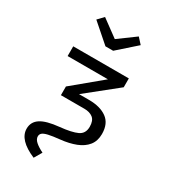

<svg xmlns="http://www.w3.org/2000/svg" viewBox="-243 -922 1102 1253"><g transform="rotate(30 307.5 -295.5)"><path d="M421 -809.7 460 -766.7 322.6 -645.1H264.6L125.6 -766.7L166.7 -809.7L293.8 -716.4ZM222.1 219Q87.7 162.1 87.7 76.9Q87.7 25.6 130.8 -2.6Q173.8 -30.8 269.2 -40Q355.4 -48.7 396.9 -67.9Q438.5 -87.2 438.5 -138.5Q438.5 -185.1 414.1 -204.4Q389.7 -223.6 349.2 -223.6H172.3V-289.2L386.2 -466.7H82.6V-540H501.5V-473.3L271.3 -288.7H347.2Q430.8 -288.7 481 -252.6Q531.3 -216.4 531.3 -137.9Q531.3 -85.1 503.6 -50.5Q475.9 -15.9 426.7 3.3Q377.4 22.6 313.3 29.2Q257.4 34.9 227.9 41.8Q198.5 48.7 187.2 58.7Q175.9 68.7 175.9 84.1Q175.9 105.1 196.7 123.8Q217.4 142.6 255.9 161.5Z"/></g></svg>

Font: FiraCode Nerd Font
Style: Regular
Weight: 400
Designer: Carrois Corporate, Edenspiekermann AG, Nikita Prokopov
Foundry: Carrois Corporate, Edenspiekermann AG, Nikita Prokopov
Version: Version 6.002;Nerd Fonts 2.2.2